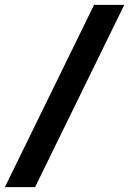

<svg xmlns="http://www.w3.org/2000/svg" viewBox="-76 -762 530 788"><path d="M310 -742H434L68 6H-56Z"/></svg>

Font: Morrison ExtraBold
Style: Regular
Weight: 800
Designer: Pablo Impallari, Rodrigo Fuenzalida (Modified by Dan O. Williams)
Version: Version 0.03;June 6, 2019;FontCreator 11.5.0.2425 64-bit; tt